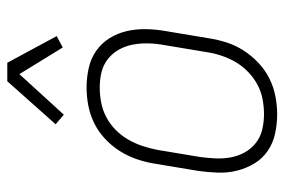

<svg xmlns="http://www.w3.org/2000/svg" viewBox="-150 -642 799 540"><g transform="rotate(-90 250.0 -371.5)"><path d="M199 8Q171 8 144 2Q117 -4 95.5 -19Q74 -34 60.5 -56.5Q47 -79 40.5 -105Q34 -131 35 -159Q36 -187 40 -215L60 -335Q64 -361 72.5 -386Q81 -411 95 -433.5Q109 -456 129 -475Q149 -494 173 -506Q197 -518 223 -523Q249 -528 274 -528Q302 -528 329 -522Q356 -516 377.5 -501Q399 -486 413 -463.5Q427 -441 433 -415Q439 -389 438.5 -361Q438 -333 433 -305L413 -185Q409 -159 401 -134Q393 -109 378.5 -86.5Q364 -64 344 -45Q324 -26 300 -14Q276 -2 250 3Q224 8 199 8ZM200 -29Q220 -29 241.5 -33Q263 -37 282.5 -47.5Q302 -58 318.5 -74Q335 -90 346 -109Q357 -128 364 -149Q371 -170 374 -191L394 -311Q398 -333 398.5 -355Q399 -377 395 -398Q391 -419 381 -437Q371 -455 354.5 -468Q338 -481 317.5 -486Q297 -491 274 -491Q254 -491 232.5 -487Q211 -483 191 -472.5Q171 -462 155 -446Q139 -430 128 -411Q117 -392 110 -371Q103 -350 99 -329L79 -209Q76 -187 75 -165Q74 -143 78 -122Q82 -101 92 -83Q102 -65 118.5 -52Q135 -39 156 -34Q177 -29 200 -29ZM198 -592 171 -615 292 -751H344L419 -612L387 -595L312 -717Z"/></g></svg>

Font: Iosevka Term Curly Extralight
Style: Italic
Weight: 200
Italic angle: -9°
Designer: Belleve Invis
Foundry: Belleve Invis
Version: Version 32.3.0